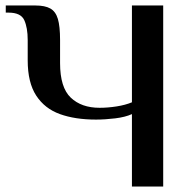

<svg xmlns="http://www.w3.org/2000/svg" viewBox="-20 -680 694 700"><path d="M461 0V-264Q437 -253 400 -248.5Q363 -244 330 -244Q254 -244 198.5 -264Q143 -284 112 -331.5Q81 -379 81 -460V-534Q81 -579 68.5 -606.5Q56 -634 11 -634H1V-660H109Q144 -660 163.5 -649Q183 -638 191 -611Q199 -584 199 -534V-450Q199 -361 238 -324Q277 -287 343 -287Q373 -287 405 -292Q437 -297 461 -307V-660H575V0Z"/></svg>

Font: El Messiri SemiBold
Style: Regular
Weight: 600
Designer: Mohamed Gaber
Foundry: Kief Type Foundry
Version: Version 2.020; ttfautohint (v1.8.3)